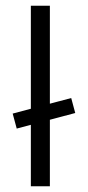

<svg xmlns="http://www.w3.org/2000/svg" viewBox="-20 -646 304 666"><path d="M87 -626H153V0H87ZM38 -200 24 -252 227 -306 241 -254Z"/></svg>

Font: Smooch Sans Thin Medium
Style: Regular
Weight: 500
Version: Version 1.010